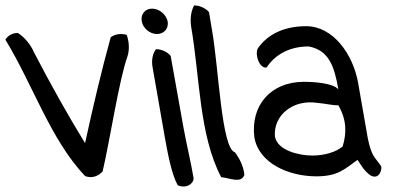

<svg xmlns="http://www.w3.org/2000/svg" viewBox="-85 -642 1483 711"><path d="M-65 -495C39 -324 101 -127 230 10C259 21 282 7 295 -7C322 -122 356 -347 387 -433C396 -460 392 -493 384 -513C360 -520 338 -514 325 -504C291 -381 259 -245 230 -112C173 -204 102 -330 40 -450C28 -478 5 -505 -19 -520C-41 -520 -58 -508 -65 -495Z M440 -563C444 -538 470 -516 496 -516C523 -516 540 -537 536 -562C531 -588 505 -610 478 -610C452 -610 435 -589 440 -563ZM526 -130C536 -75 550 2 573 44C603 57 631 41 632 18C622 -41 604 -116 594 -172L547 -435C537 -448 514 -460 493 -460C481 -446 475 -420 480 -393Z M623 -542C655 -359 652 -142 734 14C769 18 807 38 820 6C817 -27 801 -57 785 -78C735 -92 725 -391 700 -531L689 -597C679 -610 655 -622 634 -622C623 -603 618 -573 623 -542Z M857 -133C874 -37 984 11 1087 11C1169 11 1193 -18 1239 -50C1255 -27 1260 -13 1286 7C1321 27 1331 -18 1326 -27C1304 -60 1291 -61 1277 -130L1241 -336C1222 -442 1148 -545 1049 -545C964 -545 906 -513 872 -466C856 -447 874 -387 902 -392C930 -434 980 -470 1058 -470C1133 -456 1153 -397 1168 -311C1149 -334 1081 -339 1040 -339C919 -339 842 -253 857 -133ZM933 -137C927 -215 1000 -275 1090 -261C1117 -259 1143 -252 1168 -252C1199 -198 1199 -150 1184 -100C1160 -79 1117 -66 1071 -66C1024 -66 942 -84 933 -137Z"/></svg>

Font: Snowfall
Style: OpObl
Weight: 400
Designer: Jasper
Foundry: Cannot Into Space Fonts
Version: Version 0.9